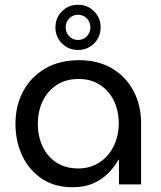

<svg xmlns="http://www.w3.org/2000/svg" viewBox="-20 -775 678 807"><path d="M285 12Q210 12 156.5 -23.5Q103 -59 74 -119.5Q45 -180 45 -255Q45 -330 77 -390.5Q109 -451 169 -486.5Q229 -522 313 -522Q393 -522 451.5 -487Q510 -452 541.5 -392Q573 -332 573 -258V0H480V-104H478Q463 -76 437 -49Q411 -22 373.5 -5Q336 12 285 12ZM309 -67Q359 -67 397.5 -92Q436 -117 457.5 -160Q479 -203 479 -257Q479 -310 458.5 -352Q438 -394 400 -418.5Q362 -443 311 -443Q257 -443 218.5 -418Q180 -393 159.5 -350Q139 -307 139 -254Q139 -202 159 -159.5Q179 -117 217 -92Q255 -67 309 -67ZM308 -565Q268 -565 240.5 -592.5Q213 -620 213 -660Q213 -700 240.5 -727.5Q268 -755 308 -755Q348 -755 375.5 -727.5Q403 -700 403 -660Q403 -620 375.5 -592.5Q348 -565 308 -565ZM308 -607Q330 -607 345 -622.5Q360 -638 360 -660Q360 -682 345 -697.5Q330 -713 308 -713Q286 -713 271 -697.5Q256 -682 256 -660Q256 -638 271 -622.5Q286 -607 308 -607Z"/></svg>

Font: MuseoModerno
Style: Regular
Weight: 400
Designer: Pablo Cosgaya, Héctor Gatti, Marcela Romero, and the Authors of The MuseoModerno Project.
Foundry: Omnibus-Type Team
Version: Version 1.001